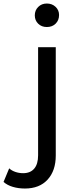

<svg xmlns="http://www.w3.org/2000/svg" viewBox="-127 -858 424 1099"><path d="M72.2 -770Q72.2 -798.9 91.7 -818.3Q111.1 -837.8 141.1 -837.8Q171.1 -837.8 191.1 -818.9Q211.1 -800 211.1 -772.2Q211.1 -742.2 191.7 -722.8Q172.2 -703.3 141.1 -703.3Q111.1 -703.3 91.7 -722.2Q72.2 -741.1 72.2 -770ZM-106.7 183.3 -74.4 105.6Q-60 118.9 -38.9 126.1Q-17.8 133.3 5.6 133.3Q46.7 133.3 68.9 107.2Q91.1 81.1 91.1 31.1V-587.8H192.2V32.2Q192.2 118.9 145.6 170Q98.9 221.1 15.6 221.1Q-21.1 221.1 -53.3 211.7Q-85.6 202.2 -106.7 183.3Z"/></svg>

Font: Paperlogy 5 Medium
Style: Regular
Weight: 500
Designer: redesigned by Lee Juim, glyphs from Gmarket Sans & Montserrat
Foundry: PT&
Version: Version 1.001